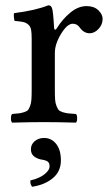

<svg xmlns="http://www.w3.org/2000/svg" viewBox="-20 -463 421 728"><path d="M188 -262.2V-120.1Q188 -98.6 189 -85.2Q189.9 -71.8 194.1 -61.5Q198.2 -51.3 202.1 -46.4Q206.1 -41.5 217.3 -37.8Q228.5 -34.2 238 -33.2Q247.6 -32.2 268.1 -30.8Q272.5 -26.4 272.5 -14.4Q272.5 -2.4 268.1 2Q195.8 0 144 0Q100.1 0 25.9 2Q21.5 -2.4 21.5 -14.4Q21.5 -26.4 25.9 -30.8Q44.4 -32.2 53.2 -33.4Q62 -34.7 72.5 -38.1Q83 -41.5 86.7 -46.4Q90.3 -51.3 94.2 -61.5Q98.1 -71.8 99.1 -85.2Q100.1 -98.6 100.1 -120.1V-315.9Q100.1 -338.4 97.9 -350.3Q95.7 -362.3 87.4 -369.6Q79.1 -377 68.6 -379.4Q58.1 -381.8 35.2 -383.8Q33.7 -388.7 32.7 -398.4Q31.7 -408.2 33.2 -413.1Q114.3 -423.3 163.1 -442.9Q173.3 -442.9 176.8 -433.1Q181.6 -423.3 185.1 -356.9Q185.1 -352.5 188.2 -350.8Q191.4 -349.1 194.8 -355Q217.3 -391.1 247.1 -415.5Q276.9 -439.9 308.1 -439.9Q336.4 -439.9 352.8 -424.3Q369.1 -408.7 369.1 -391.1Q369.1 -370.1 353.8 -353.5Q338.4 -336.9 319.8 -336.9Q297.9 -336.9 282.2 -358.9Q272.5 -373 255.9 -373Q234.9 -373 211.4 -334.5Q188 -295.9 188 -262.2ZM147 60.1Q175.3 60.1 193.1 82.8Q210.9 105.5 210.9 145Q210.9 187 180.4 212.4Q149.9 237.8 102.1 245.1Q93.8 236.3 95.2 221.2Q128.9 213.4 148.4 198Q168 182.6 168 168Q168 154.3 160.2 149.2Q152.3 144 137.2 142.1Q121.1 139.2 109.1 129.9Q97.2 120.6 97.2 103Q97.2 84.5 111.6 72.3Q126 60.1 147 60.1Z"/></svg>

Font: Common Serif News
Style: Regular
Weight: 450
Designer: Philipp H. Poll, Khaled Hosny
Foundry: Stefan Peev, Context Ltd.
Version: Version 1.026